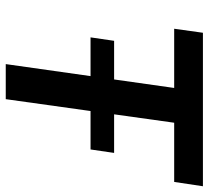

<svg xmlns="http://www.w3.org/2000/svg" viewBox="-49 -677 726 668"><g transform="rotate(90 314.0 -343.0)"><path d="M203 0 286 -586H80L94 -686H628L613 -586H407L325 0ZM110 -295 122 -377H512L500 -295Z"/></g></svg>

Font: Chivo Mono Medium Medium
Style: Italic
Weight: 500
Italic angle: -8.05°
Monospace: yes
Version: Version 1.008